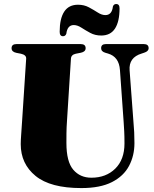

<svg xmlns="http://www.w3.org/2000/svg" viewBox="-20 -919 766 954"><path d="M594.5 -311 576 -571Q571.5 -637 516.5 -653L504.5 -656.5Q482.5 -662.5 482.5 -679.5Q482.5 -700 506 -700H694.5Q718.5 -700 718.5 -679.5Q718.5 -664 696 -657L684 -653Q619 -633.5 624 -569.5L643 -314.5Q645.5 -288 646.8 -262Q648 -236 648 -208Q648 -145.5 621.2 -94.8Q594.5 -44 536.2 -14.2Q478 15.5 384 15.5Q230.5 15.5 156.8 -44.8Q83 -105 83 -203Q83 -219.5 85.2 -249.8Q87.5 -280 90 -320.5L110 -627Q111.5 -646 84 -652L61 -656.5Q37.5 -661.5 37.5 -679.5Q37.5 -700 62 -700H381Q405.5 -700 405.5 -679.5Q405.5 -662 382 -657L356.5 -652Q333.5 -647 332.5 -627.5L313 -320.5Q310.5 -286 310.2 -257Q310 -228 310 -208.5Q310 -115.5 344 -75.8Q378 -36 434 -36Q507 -36 552.8 -81.2Q598.5 -126.5 598.5 -206Q598.5 -243 597.2 -266.5Q596 -290 594.5 -311ZM483 -742.5Q452.5 -742.5 428.5 -755.5Q404.5 -768.5 384.5 -781.5Q364.5 -794.5 346.5 -794.5Q315 -794.5 309.5 -751.5Q305 -739 293 -739Q276.5 -739 276.5 -761Q276.5 -826.5 299 -861Q321.5 -895.5 367.5 -895.5Q398 -895.5 422 -882.5Q446 -869.5 465.8 -856.8Q485.5 -844 503.5 -844Q536 -844 541 -886.5Q545 -899 557.5 -899Q574 -899 574 -877.5Q574 -812 551.5 -777.2Q529 -742.5 483 -742.5Z"/></svg>

Font: Fraunces 72pt Black
Style: Regular
Weight: 900
Version: Version 1.000;[0bf87f6ff]